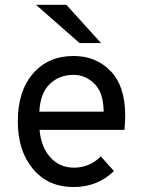

<svg xmlns="http://www.w3.org/2000/svg" viewBox="-20 -752 578 784"><path d="M304.7 -576.2Q260.7 -615.2 127 -732.4Q158.2 -732.4 251 -732.4Q286.1 -693.4 392.6 -576.2Q371.1 -576.2 304.7 -576.2ZM280.3 11.7Q175.8 11.7 114.3 -62.5Q52.7 -136.7 52.7 -255.9Q52.7 -380.9 115.2 -452.1Q176.8 -523.4 280.3 -523.4Q372.1 -523.4 431.6 -461.9Q491.2 -400.4 491.2 -280.3Q491.2 -252 488.3 -221.7Q373 -221.7 141.6 -221.7Q147.5 -152.3 185.5 -109.4Q223.6 -67.4 282.2 -67.4Q345.7 -67.4 391.6 -113.3Q409.2 -93.8 445.3 -53.7Q378.9 11.7 280.3 11.7ZM140.6 -295.9Q206.1 -295.9 403.3 -295.9Q402.3 -375 365.2 -410.2Q329.1 -446.3 280.3 -446.3Q220.7 -446.3 182.6 -408.2Q144.5 -371.1 140.6 -295.9Z"/></svg>

Font: Overpass
Style: Regular
Weight: 400
Designer: Delve Withrington, Thomas Jockin
Version: Version 3.000;DELV;Overpass; ttfautohint (v1.5)